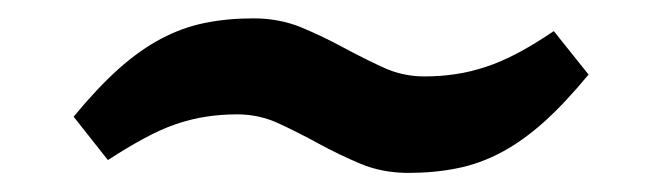

<svg xmlns="http://www.w3.org/2000/svg" viewBox="-20 -377 707 205"><path d="M58.6 -252.4Q84 -283.2 106.7 -303.5Q129.4 -323.7 152.1 -335.7Q174.8 -347.7 198.7 -352.5Q222.7 -357.4 250.5 -357.4Q278.3 -357.4 301.8 -347.7Q325.2 -337.9 346.4 -326.4Q367.7 -314.9 388.7 -305.2Q409.7 -295.4 433.1 -295.4Q450.7 -295.4 466.8 -297.9Q482.9 -300.3 499 -305.7Q515.1 -311 532.7 -320.3Q550.3 -329.6 571.3 -343.8L608.4 -297.4Q583 -266.6 560.3 -246.3Q537.6 -226.1 514.9 -214.1Q492.2 -202.1 468 -197.3Q443.8 -192.4 416 -192.4Q388.2 -192.4 365 -202.1Q341.8 -211.9 320.3 -223.6Q298.8 -235.4 277.8 -245.1Q256.8 -254.9 233.4 -254.9Q215.8 -254.9 200 -252.4Q184.1 -250 167.7 -244.4Q151.4 -238.8 133.8 -229.2Q116.2 -219.7 95.2 -206.1Z"/></svg>

Font: Poller One
Style: Regular
Weight: 400
Designer: Yvonne Schttler
Foundry: Yvonne Schttler
Version: Version 1.002